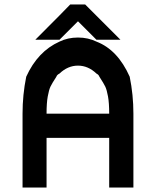

<svg xmlns="http://www.w3.org/2000/svg" viewBox="-20 -846 705 866"><path d="M472.5 0V-224.2H190V0H81.7V-333.3Q81.7 -418.3 98.3 -500Q150 -614.2 248.3 -658.3Q285.8 -676.7 331.7 -676.7Q377.5 -676.7 415 -658.3Q510.8 -621.7 565 -500Q581.7 -418.3 581.7 -333.3V0ZM190 -333.3H472.5Q472.5 -381.7 467.1 -411.2Q461.7 -440.8 455 -455Q448.3 -469.2 428.3 -500Q425 -509.2 415 -514.2Q377.5 -550 331.7 -550Q285.8 -550 248.3 -514.2Q236.7 -508.3 234.2 -500Q214.2 -469.2 207.5 -455Q200.8 -440.8 195.4 -411.2Q190 -381.7 190 -333.3ZM364.2 -825.8 523.3 -666.7H415L331.7 -750L248.3 -666.7H139.2Q275.8 -803.3 296.7 -825.8Z"/></svg>

Font: 0xA000
Style: Bold
Weight: 700
Version: Version 0.1